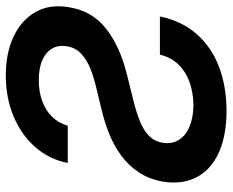

<svg xmlns="http://www.w3.org/2000/svg" viewBox="-89 -688 789 651"><g transform="rotate(-90 305.5 -362.5)"><path d="M204.6 -527.3H78.6Q90.3 -588.9 131.1 -636.2Q171.9 -683.6 235.1 -710.4Q298.3 -737.3 375.5 -737.3Q452.1 -737.3 508.1 -710.4Q564 -683.6 590.8 -635.5Q617.7 -587.4 606.4 -522.9Q593.8 -444.3 533.9 -397.5Q474.1 -350.6 380.4 -327.1L294.4 -305.7Q253.4 -295.9 221.9 -283.4Q190.4 -271 171.1 -252.4Q151.9 -233.9 147 -205.6Q142.1 -174.3 156.5 -150.9Q170.9 -127.4 201.4 -114.5Q231.9 -101.6 274.9 -101.1Q315.9 -101.6 351.6 -114Q387.2 -126.5 411.9 -151.6Q436.5 -176.8 445.8 -214.8H575.2Q560.5 -142.6 517.1 -92Q473.6 -41.5 407 -15.4Q340.3 10.7 254.9 11.2Q168 10.7 110.8 -16.4Q53.7 -43.5 29.3 -92Q4.9 -140.6 15.1 -204.1Q23.4 -251.5 46.9 -286.6Q70.3 -321.8 104.5 -346.7Q138.7 -371.6 179.7 -387.7Q220.7 -403.8 263.2 -413.6L334 -430.7Q365.7 -438 396 -449.7Q426.3 -461.4 448 -481Q469.7 -500.5 474.1 -530.8Q479 -558.1 466.8 -579.6Q454.6 -601.1 427.5 -613.3Q400.4 -625.5 358.9 -625.5Q319.8 -625.5 288.1 -613.8Q256.3 -602.1 235.1 -580.3Q213.9 -558.6 204.6 -527.3Z"/></g></svg>

Font: Inter Tight SemiBold
Style: Italic
Weight: 600
Italic angle: -9.39999°
Designer: Rasmus Andersson
Foundry: rsms
Version: Version 3.004